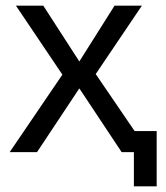

<svg xmlns="http://www.w3.org/2000/svg" viewBox="-20 -534 583 674"><path d="M14 0 199 -272 36 -514H132L258 -319H259L382 -514H478L316 -274L503 0H407L259 -223H258L110 0ZM450 120V0H426V-74H530V120Z"/></svg>

Font: TikTok Sans 24pt
Style: Regular
Weight: 400
Version: Version 4.000